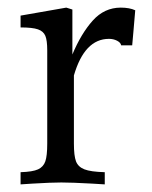

<svg xmlns="http://www.w3.org/2000/svg" viewBox="-20 -481 398 504"><path d="M335 -454Q332 -421 330 -395.5Q328 -370 327 -362H298Q297 -369 287.5 -374Q278 -379 266 -379Q202 -379 174 -283V-104Q174 -72 179.5 -57.5Q185 -43 201.5 -36.5Q218 -30 255 -29V3L222 1Q168 -2 141 -2Q115 -2 65 1L34 3V-29Q66 -30 80 -36.5Q94 -43 99 -57.5Q104 -72 104 -104V-349Q104 -375 99 -387Q94 -399 79.5 -404Q65 -409 34 -409V-440L154 -461L170 -456V-338Q193 -393 223.5 -427Q254 -461 297 -461Q320 -461 335 -454Z"/></svg>

Font: Gupter
Style: Regular
Weight: 400
Designer: Octavio Pardo
Version: Version 1.000